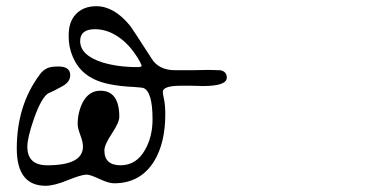

<svg xmlns="http://www.w3.org/2000/svg" viewBox="-20 -590 1180 618"><path d="M436 -378Q436 -380 430 -392Q405 -437 371 -464Q330 -496 286 -496Q238 -496 238 -458Q238 -412 310 -389Q360 -374 422 -374Q436 -374 436 -378ZM710 -340Q710 -313 632 -313Q629 -313 617.5 -313.5Q606 -314 597 -314H562Q504 -314 504 -294Q504 -289 508 -270Q512 -251 512 -222Q512 -130 476 -71Q432 0 347 0Q330 0 300 -14Q270 -28 259 -28Q242 -28 198 -10Q154 8 127 8Q34 8 34 -112Q34 -251 108 -350Q117 -363 131 -370Q143 -376 168 -376Q206 -376 206 -348Q206 -326 180 -312Q173 -308 158.5 -300.5Q144 -293 136 -290Q114 -277 90 -210Q68 -147 68 -118Q68 -58 132 -58Q247 -58 247 -118Q247 -133 239 -154Q230 -178 230 -190Q230 -228 246 -260Q266 -298 303 -298Q364 -298 364 -214Q364 -196 340 -160Q316 -124 316 -106Q316 -58 368 -58Q419 -58 447 -108Q471 -150 471 -206Q471 -296 441 -307Q439 -308 412 -310Q324 -314 281 -336Q220 -366 204 -440Q201 -455 201 -476Q201 -520 224 -544Q248 -570 290 -570Q347 -570 398 -508Q406 -498 469 -400Q492 -364 544 -364H597Q610 -364 628 -364.5Q646 -365 650 -365Q661 -365 670 -364.5Q679 -364 684 -364H689Q710 -360 710 -340Z"/></svg>

Font: EB Garamond 12
Style: Italic
Weight: 400
Italic angle: -17°
Version: Version 0.016; ttfautohint (v1.8.4)